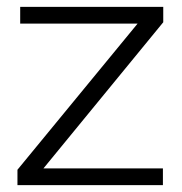

<svg xmlns="http://www.w3.org/2000/svg" viewBox="-20 -541 531 561"><path d="M31 -45 382 -472H39V-521H457V-476L107 -49H456V0H31Z"/></svg>

Font: Rising Sun Light
Style: Regular
Weight: 300
Designer: Matt McInerney, Pablo Impallari, Rodrigo Fuenzalida (Raleway font), Stephen Hutchings (Greek), Cristiano Sobral (main ch
Foundry: The Rising Sun Project Authors
Version: Version 4.327; ttfautohint (v1.8.4.7-5d5b-dirty)